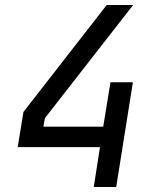

<svg xmlns="http://www.w3.org/2000/svg" viewBox="-20 -750 640 770"><path d="M356 0 381 -160H51L74 -301L408 -730H514L160 -276L154 -242H394L423 -420H513L446 0Z"/></svg>

Font: JetBrains Mono NL
Style: Italic
Weight: 400
Italic angle: -9°
Monospace: yes
Designer: Philipp Nurullin, Konstantin Bulenkov
Foundry: JetBrains
Version: Version 2.305; ttfautohint (v1.8.4.7-5d5b)